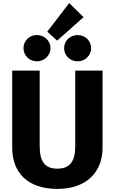

<svg xmlns="http://www.w3.org/2000/svg" viewBox="-20 -1205 743 1243"><path d="M428 -1185 286 -1000 350 -942 521 -1094ZM219 -978C170 -978 132 -941 132 -893C132 -846 170 -808 219 -808C267 -808 307 -846 307 -893C307 -941 267 -978 219 -978ZM483 -978C433 -978 395 -941 395 -893C395 -846 433 -808 483 -808C531 -808 570 -846 570 -893C570 -941 531 -978 483 -978ZM644 -748H467V-256C467 -160 432 -113 351 -113C271 -113 237 -160 237 -256V-748H59V-248C59 -91 156 18 351 18C546 18 644 -97 644 -248Z"/></svg>

Font: Glow Sans SC Normal ExtraBold
Style: Regular
Weight: 800
Designer: Ryoko NISHIZUKA (kana, bopomofo & ideographs); Paul D. Hunt (Latin, Greek & Cyrillic); Sandoll Communications, Soo-young
Version: Version 0.93